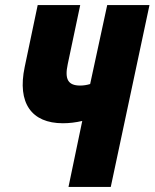

<svg xmlns="http://www.w3.org/2000/svg" viewBox="-20 -734 607 754"><path d="M249 0H415L567 -714H401L334 -404C321 -400 307 -398 295 -398C248 -398 233 -422 246 -482L295 -714H128L77 -471C47 -329 104 -250 227 -250C252 -250 277 -253 303 -259Z"/></svg>

Font: Noto Sans ExtraCondensed Black
Style: Italic
Weight: 900
Width: 2
Italic angle: -12°
Designer: Monotype Design Team
Foundry: Monotype Imaging Inc.
Version: Version 2.013